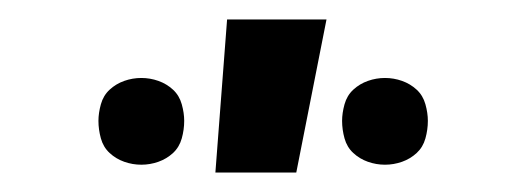

<svg xmlns="http://www.w3.org/2000/svg" viewBox="-20 -777 540 197"><path d="M201 -600 213 -757H315L284 -600ZM375 -608Q366 -608 357.5 -611Q349 -614 342.5 -620Q336 -626 333.5 -635Q331 -644 331 -653Q331 -661 333.5 -670Q336 -679 342.5 -685Q349 -691 357.5 -694Q366 -697 375 -697Q384 -697 392.5 -694Q401 -691 407.5 -685Q414 -679 416.5 -670Q419 -661 419 -653Q419 -644 416.5 -635Q414 -626 407.5 -620Q401 -614 392.5 -611Q384 -608 375 -608ZM125 -608Q116 -608 107.5 -611Q99 -614 92.5 -620Q86 -626 83.5 -635Q81 -644 81 -653Q81 -661 83.5 -670Q86 -679 92.5 -685Q99 -691 107.5 -694Q116 -697 125 -697Q134 -697 142.5 -694Q151 -691 157.5 -685Q164 -679 166.5 -670Q169 -661 169 -653Q169 -644 166.5 -635Q164 -626 157.5 -620Q151 -614 142.5 -611Q134 -608 125 -608Z"/></svg>

Font: Iosevka Curly Extrabold
Style: Regular
Weight: 800
Monospace: yes
Designer: Belleve Invis
Foundry: Belleve Invis
Version: Version 22.1.2; ttfautohint (v1.8.4)